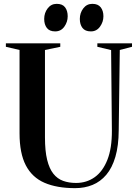

<svg xmlns="http://www.w3.org/2000/svg" viewBox="-20 -968 714 997"><path d="M370 9Q275.5 9 211.2 -18.8Q147 -46.5 114.2 -109.2Q81.5 -172 81.5 -275.5V-708.5L10.5 -725V-743H293V-725L213.5 -708.5V-254.5Q213.5 -184 224.8 -138.2Q236 -92.5 257 -66Q278 -39.5 307.8 -28.8Q337.5 -18 375 -18Q429.5 -18 471.5 -47.8Q513.5 -77.5 537.5 -137.8Q561.5 -198 561 -290L557 -708L485.5 -725V-743H665.5V-725L602 -708.5L596.5 -292Q596 -211 579.2 -153.8Q562.5 -96.5 532 -60.5Q501.5 -24.5 460.5 -7.8Q419.5 9 370 9ZM266 -805Q237 -805 223.2 -823Q209.5 -841 209.5 -869.5Q209.5 -901 227.5 -924.5Q245.5 -948 274 -948H275Q304.5 -948 318 -930Q331.5 -912 331.5 -883.5Q331.5 -854 314 -829.5Q296.5 -805 267 -805ZM451.5 -805Q422 -805 408.2 -823Q394.5 -841 394.5 -869.5Q394.5 -901 412.5 -924.5Q430.5 -948 459 -948H460Q489 -948 503 -930Q517 -912 517 -883.5Q517 -854 499.2 -829.5Q481.5 -805 452.5 -805Z"/></svg>

Font: Merriweather 144pt SemiBold
Style: Regular
Weight: 600
Version: Version 2.100